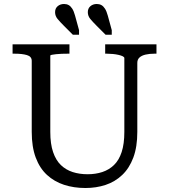

<svg xmlns="http://www.w3.org/2000/svg" viewBox="-20 -932 847 962"><path d="M520 -854 540 -781V-758H509L465 -802Q445 -822 432.5 -837Q420 -852 420 -871Q420 -890 433 -901Q446 -912 465 -912Q478 -912 488 -906.5Q498 -901 506 -888.5Q514 -876 520 -854ZM356 -854 376 -781V-758H345L301 -802Q281 -822 268.5 -837Q256 -852 256 -871Q256 -890 269 -901Q282 -912 301 -912Q314 -912 324 -906.5Q334 -901 342 -888.5Q350 -876 356 -854ZM232 -271Q232 -211 246 -170Q260 -129 285 -105Q310 -81 344 -70Q378 -59 419 -59Q459 -59 492.5 -70Q526 -81 551 -105Q576 -129 589.5 -170Q603 -211 603 -271V-641Q603 -646 595 -650Q587 -654 574 -657Q561 -660 545.5 -661.5Q530 -663 516 -663H507V-710H764V-663H753Q729 -663 709.5 -658.5Q690 -654 679 -644Q668 -634 668 -617V-271Q668 -196 648 -142.5Q628 -89 592 -55Q556 -21 509 -5.5Q462 10 408 10Q350 10 301 -6Q252 -22 215.5 -55.5Q179 -89 159 -142.5Q139 -196 139 -271V-627Q139 -649 115 -656Q91 -663 54 -663H43V-710H328V-663H319Q305 -663 289.5 -662.5Q274 -662 261 -660.5Q248 -659 240 -657.5Q232 -656 232 -653Z"/></svg>

Font: Roboto Serif 20pt
Style: Regular
Weight: 400
Designer: Greg Gazdowicz
Foundry: Commercial Type
Version: Version 1.008